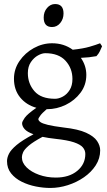

<svg xmlns="http://www.w3.org/2000/svg" viewBox="-20 -682 528 946"><path d="M228 244.1Q193.8 244.1 156.7 236.8Q119.6 229.5 87.4 213.6Q55.2 197.8 34.9 172.6Q14.6 147.5 14.6 111.8Q14.6 94.7 24.2 75.4Q33.7 56.2 61.5 32.7Q89.4 9.3 145 -20.5Q113.8 -31.7 101.3 -45.9Q88.9 -60.1 88.9 -74.7Q88.9 -83 101.6 -101.3Q114.3 -119.6 159.2 -150.9Q109.9 -164.6 79.3 -201.9Q48.8 -239.3 48.8 -293.9Q48.8 -341.8 76.2 -381.6Q103.5 -421.4 146.5 -445.1Q189.5 -468.8 236.8 -468.8Q294.4 -468.8 338.4 -437Q389.6 -442.4 421.4 -451.7Q453.1 -460.9 473.1 -468.8L482.9 -454.1Q477.1 -440.4 471.7 -429Q466.3 -417.5 455.1 -405.3Q437 -401.9 418.9 -399.9Q400.9 -397.9 378.4 -397Q405.3 -358.4 405.3 -313Q405.3 -263.2 376.7 -225.1Q348.1 -187 304 -165.5Q259.8 -144 211.9 -144H210Q187 -124.5 178 -111.6Q168.9 -98.6 168.9 -95.7Q168.9 -87.9 179 -80.6Q189 -73.2 216.1 -66.7Q243.2 -60.1 293.9 -53.7Q365.2 -45.9 404.1 -28.1Q442.9 -10.3 458.3 12.7Q473.6 35.6 473.6 58.6Q473.6 98.6 451.7 132.6Q429.7 166.5 393.8 191.4Q357.9 216.3 314.5 230.2Q271 244.1 228 244.1ZM251 -195.3Q270 -195.3 290 -206.3Q310.1 -217.3 323.5 -239Q336.9 -260.7 336.9 -293Q336.9 -345.2 303 -382.6Q269 -419.9 203.1 -419.9Q187 -419.9 167 -408.9Q147 -397.9 132.1 -376Q117.2 -354 117.2 -321.8Q117.2 -270 149.7 -232.7Q182.1 -195.3 251 -195.3ZM254.9 192.9Q320.8 192.9 360.6 159.9Q400.4 127 400.4 76.7Q400.4 58.6 388.2 44.2Q376 29.8 344 19Q312 8.3 252.9 2Q234.9 0 219 -2.4Q203.1 -4.9 189.5 -7.8Q143.1 17.1 121.3 35.9Q99.6 54.7 93.8 68.4Q87.9 82 87.9 92.8Q87.9 120.1 111.1 142.8Q134.3 165.5 172.4 179.2Q210.4 192.9 254.9 192.9ZM236.3 -548.8Q195.3 -548.8 195.3 -595.7Q195.3 -623.5 211.9 -642.8Q228.5 -662.1 251.5 -662.1Q293 -662.1 293 -615.7Q293 -588.4 276.9 -568.6Q260.7 -548.8 236.3 -548.8Z"/></svg>

Font: David Libre
Style: Regular
Weight: 400
Designer: Ismar David, J. Victor Gaultney, Annie Olsen and Meir Sadan
Foundry: Monotype Imaging Inc. & SIL International
Version: Version 1.100; ttfautohint (v1.8.4.7-5d5b)